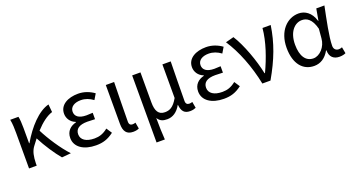

<svg xmlns="http://www.w3.org/2000/svg" viewBox="-46 -1178 3706 1999"><g transform="rotate(-20 1807.0 -178.5)"><path d="M454 9 555 0C472 -89 383 -225 329 -332C396 -405 458 -451 518 -470L510 -557C393 -528 272 -395 186 -246H182V-416C182 -464 179 -514 172 -543H81C91 -495 92 -438 92 -394V0H177V-28C179 -99 189 -156 222 -200L273 -267C325 -166 397 -58 454 9Z M832 13C908 13 964 -4 1030 -54L990 -115C939 -74 894 -60 841 -60C749 -60 694 -97 694 -158C694 -218 738 -250 828 -250C855 -250 881 -249 913 -247V-318C886 -316 866 -315 844 -315C757 -315 720 -350 720 -399C720 -455 772 -484 839 -484C889 -484 933 -467 975 -436L1012 -498C962 -534 902 -557 836 -557C725 -557 629 -509 629 -410C629 -359 659 -310 715 -289V-284C653 -269 603 -227 603 -150C603 -49 697 13 832 13Z M1243 13C1274 13 1293 7 1308 0L1296 -69C1284 -65 1273 -63 1263 -63C1240 -63 1225 -75 1225 -106C1225 -237 1230 -396 1232 -543H1140V-112C1140 -32 1169 13 1243 13Z M1432 200H1524C1518 114 1517 66 1516 -41C1542 2 1577 11 1622 11C1681 11 1734 -22 1773 -92H1775C1782 -19 1811 13 1873 13C1903 13 1921 7 1938 0L1926 -69C1912 -65 1902 -63 1892 -63C1869 -63 1853 -75 1853 -106C1853 -237 1857 -396 1859 -543H1767V-171C1717 -82 1672 -66 1623 -66C1553 -66 1524 -115 1524 -210V-543H1432Z M2249 13C2325 13 2381 -4 2447 -54L2407 -115C2356 -74 2311 -60 2258 -60C2166 -60 2111 -97 2111 -158C2111 -218 2155 -250 2245 -250C2272 -250 2298 -249 2330 -247V-318C2303 -316 2283 -315 2261 -315C2174 -315 2137 -350 2137 -399C2137 -455 2189 -484 2256 -484C2306 -484 2350 -467 2392 -436L2429 -498C2379 -534 2319 -557 2253 -557C2142 -557 2046 -509 2046 -410C2046 -359 2076 -310 2132 -289V-284C2070 -269 2020 -227 2020 -150C2020 -49 2114 13 2249 13Z M2677 0H2767C2877 -191 2939 -354 2967 -543H2876C2863 -396 2806 -233 2740 -93H2735C2705 -241 2634 -439 2559 -557L2468 -533C2561 -394 2637 -199 2677 0Z M3249 13C3320 13 3377 -24 3418 -97H3422C3422 -22 3465 13 3529 13C3561 13 3584 6 3598 -1L3585 -71C3574 -66 3560 -63 3548 -63C3518 -63 3494 -82 3494 -119C3494 -218 3533 -400 3562 -543H3472L3449 -414H3446C3416 -517 3346 -557 3279 -557C3153 -557 3041 -448 3041 -262C3041 -83 3126 13 3249 13ZM3268 -64C3184 -64 3135 -136 3135 -263C3135 -406 3209 -480 3288 -480C3339 -480 3395 -453 3425 -335L3416 -232C3410 -140 3339 -64 3268 -64Z"/></g></svg>

Font: Noto Sans CJK SC
Style: Regular
Weight: 400
Designer: Ryoko NISHIZUKA 西塚涼子 (kana, bopomofo & ideographs); Paul D. Hunt (Latin, Greek & Cyrillic); Sandoll Communications 산돌커뮤니
Foundry: Adobe
Version: Version 2.004;hotconv 1.0.118;makeotfexe 2.5.65603